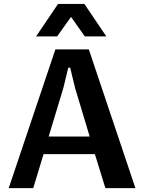

<svg xmlns="http://www.w3.org/2000/svg" viewBox="-20 -970 738 990"><path d="M469.2 -175.3H204.6L151.4 0H24.9L265.6 -715.3H438L678.2 0H523.4ZM442.4 -266.1 367.2 -516.1 341.8 -621.1H332L306.6 -516.1L231 -266.1ZM166 -782.2 279.3 -949.7H415L528.3 -782.2H417.5L346.2 -882.8L274.4 -782.2Z"/></svg>

Font: Proza Libre
Style: SemiBold
Weight: 600
Designer: Jasper de Waard
Foundry: Jasper de Waard
Version: Version 1.000; ttfautohint (v1.4.1.8-43bc) -l 8 -r 50 -G 200